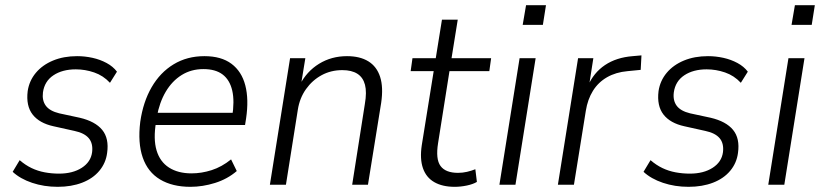

<svg xmlns="http://www.w3.org/2000/svg" viewBox="-20 -714 3172 742"><path d="M203 8Q150 8 104 -7.5Q58 -23 29 -50L56 -95Q78 -76 102 -64.5Q126 -53 153 -48Q180 -43 208 -43Q261 -43 296 -65.5Q331 -88 336 -126Q340 -160 323 -180Q306 -200 268 -208L187 -226Q132 -238 106 -271.5Q80 -305 87 -362Q93 -402 118.5 -432.5Q144 -463 185 -480Q226 -497 278 -497Q308 -497 337.5 -490.5Q367 -484 392 -470.5Q417 -457 432 -437L405 -394Q379 -422 344 -434Q309 -446 273 -446Q221 -446 186.5 -423Q152 -400 146 -357Q142 -326 157 -305.5Q172 -285 209 -276L288 -259Q348 -245 375 -212Q402 -179 394 -123Q389 -84 364 -54Q339 -24 297.5 -8Q256 8 203 8Z M716 8Q646 8 598.5 -20.5Q551 -49 531.5 -105.5Q512 -162 522 -243Q533 -320 566 -377Q599 -434 651 -465.5Q703 -497 770 -497Q835 -497 874.5 -467.5Q914 -438 928 -384Q942 -330 931 -256L927 -231H565L573 -278H897L877 -261Q887 -323 877.5 -364Q868 -405 840.5 -426Q813 -447 766 -447Q719 -447 682 -424Q645 -401 620.5 -359.5Q596 -318 586 -262L583 -242Q572 -177 585 -133Q598 -89 633 -66.5Q668 -44 720 -44Q759 -44 798 -56.5Q837 -69 873 -98L895 -53Q859 -22 811 -7Q763 8 716 8Z M1023 0 1101 -489H1160L1143 -385H1138Q1165 -438 1213 -467.5Q1261 -497 1321 -497Q1371 -497 1403.5 -477Q1436 -457 1449 -417Q1462 -377 1453 -316L1402 0H1341L1390 -312Q1398 -358 1390.5 -386.5Q1383 -415 1361 -429Q1339 -443 1303 -443Q1259 -443 1223 -423.5Q1187 -404 1162.5 -369.5Q1138 -335 1131 -290L1085 0Z M1737 8Q1690 8 1658.5 -10Q1627 -28 1614.5 -64Q1602 -100 1610 -153L1656 -439H1567L1574 -489H1664L1688 -638H1749L1725 -489H1878L1871 -439H1717L1673 -161Q1663 -99 1682.5 -72.5Q1702 -46 1750 -46Q1768 -46 1785 -50Q1802 -54 1817 -60L1823 -11Q1808 -2 1784 3Q1760 8 1737 8Z M2000 -618 2013 -694H2090L2078 -618ZM1910 0 1988 -489H2050L1972 0Z M2136 0 2214 -489H2273L2256 -380H2251Q2274 -433 2318 -462.5Q2362 -492 2425 -497L2459 -500L2456 -444L2405 -439Q2360 -435 2326 -415.5Q2292 -396 2271.5 -363Q2251 -330 2244 -286L2198 0Z M2641 8Q2588 8 2542 -7.5Q2496 -23 2467 -50L2494 -95Q2516 -76 2540 -64.5Q2564 -53 2591 -48Q2618 -43 2646 -43Q2699 -43 2734 -65.5Q2769 -88 2774 -126Q2778 -160 2761 -180Q2744 -200 2706 -208L2625 -226Q2570 -238 2544 -271.5Q2518 -305 2525 -362Q2531 -402 2556.5 -432.5Q2582 -463 2623 -480Q2664 -497 2716 -497Q2746 -497 2775.5 -490.5Q2805 -484 2830 -470.5Q2855 -457 2870 -437L2843 -394Q2817 -422 2782 -434Q2747 -446 2711 -446Q2659 -446 2624.5 -423Q2590 -400 2584 -357Q2580 -326 2595 -305.5Q2610 -285 2647 -276L2726 -259Q2786 -245 2813 -212Q2840 -179 2832 -123Q2827 -84 2802 -54Q2777 -24 2735.5 -8Q2694 8 2641 8Z M3039 -618 3052 -694H3129L3117 -618ZM2949 0 3027 -489H3089L3011 0Z"/></svg>

Font: Nunito Sans 10pt SemiCondensed Light
Style: Italic
Weight: 300
Width: 4
Italic angle: -9°
Designer: Vernon Adams
Foundry: Vernon Adams
Version: Version 3.101;gftools[0.9.27]